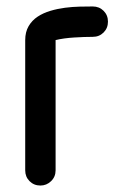

<svg xmlns="http://www.w3.org/2000/svg" viewBox="-20 -574 380 594"><path d="M152 -47Q152 -27 138 -13.5Q124 0 105 0Q85 0 71.5 -13.5Q58 -27 58 -47V-450Q58 -475 68.5 -493Q79 -511 96.5 -522.5Q114 -534 136 -540.5Q158 -547 181 -550Q204 -553 227 -553.5Q250 -554 267 -554Q287 -554 300.5 -540.5Q314 -527 314 -507Q314 -487 300.5 -473.5Q287 -460 267 -460Q242 -460 209.5 -458Q177 -456 152 -450Z"/></svg>

Font: VDS
Style: Regular
Weight: 400
Designer: artmaker
Foundry: artmaker
Version: Version 1.000 2009 initial release